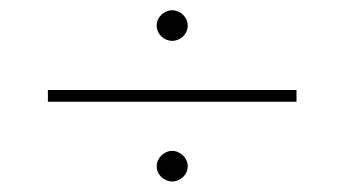

<svg xmlns="http://www.w3.org/2000/svg" viewBox="-20 -402 661 368"><path d="M310.1 -323.7C325.7 -323.7 339.8 -336.4 339.8 -353C339.8 -369.1 325.7 -382.3 310.1 -382.3C294.4 -382.3 280.3 -369.1 280.3 -353C280.3 -336.4 294.4 -323.7 310.1 -323.7ZM71.8 -207H548.3V-229.5H71.8ZM310.1 -54.2C325.7 -54.2 339.8 -66.9 339.8 -83.5C339.8 -99.1 325.7 -112.8 310.1 -112.8C294.4 -112.8 280.3 -99.1 280.3 -83.5C280.3 -66.9 294.4 -54.2 310.1 -54.2Z"/></svg>

Font: Now ExtraLight
Style: Regular
Weight: 200
Designer: Alfredo Marco Pradil
Foundry: Alfredo Marco Pradil
Version: Version 1.200;hotconv 1.0.109;makeotfexe 2.5.65596